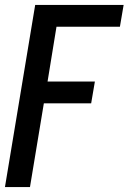

<svg xmlns="http://www.w3.org/2000/svg" viewBox="-21 -540 541 775"><path d="M-1 215 121 -520H478L463 -432H207L171 -211H362L347 -123H156L100 215Z"/></svg>

Font: Iosevka Curly Semibold
Style: Italic
Weight: 600
Italic angle: -9°
Monospace: yes
Designer: Belleve Invis
Foundry: Belleve Invis
Version: Version 22.1.2; ttfautohint (v1.8.4)